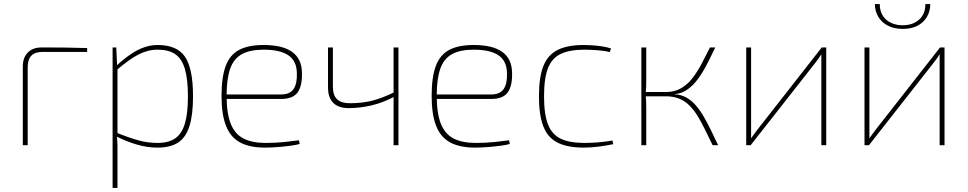

<svg xmlns="http://www.w3.org/2000/svg" viewBox="-20 -713 4753 943"><path d="M184 -480Q241 -480 295.5 -479.5Q350 -479 408 -477V-458H189Q152 -458 134 -439.5Q116 -421 116 -383V0H92V-386Q92 -430 116.5 -455Q141 -480 184 -480Z M754 -492Q849 -492 888.5 -434.5Q928 -377 928 -240Q928 -149 910.5 -93.5Q893 -38 855 -13Q817 12 754 12Q705 12 655.5 -2Q606 -16 553 -42V-61Q615 -36 660.5 -23.5Q706 -11 754 -11Q808 -11 840.5 -33.5Q873 -56 888 -106Q903 -156 903 -240Q903 -324 888 -374.5Q873 -425 840.5 -447Q808 -469 754 -469Q706 -469 660.5 -445.5Q615 -422 553 -369L555 -393Q591 -426 624 -448Q657 -470 689 -481Q721 -492 754 -492ZM551 -480 555 -393 557 -389V-54L554 -42Q557 -16 557 4.5Q557 25 557 51V210H533V-480Z M1274 -492Q1368 -492 1415 -458Q1462 -424 1463 -356Q1465 -292 1442 -259.5Q1419 -227 1360 -227H1082V-249H1360Q1404 -249 1422 -276Q1440 -303 1438 -354Q1437 -414 1396 -441.5Q1355 -469 1275 -469Q1208 -469 1168 -447Q1128 -425 1110.5 -375.5Q1093 -326 1093 -243Q1093 -157 1113 -106Q1133 -55 1175.5 -33Q1218 -11 1285 -11Q1334 -11 1377 -15.5Q1420 -20 1448 -24L1452 -6Q1436 -1 1405.5 3Q1375 7 1341.5 9.5Q1308 12 1282 12Q1206 12 1159 -13.5Q1112 -39 1090 -95Q1068 -151 1068 -242Q1068 -334 1088.5 -389Q1109 -444 1154.5 -468Q1200 -492 1274 -492Z M1615 -480V-288Q1615 -245 1635.5 -225.5Q1656 -206 1698 -206Q1758 -206 1808 -218.5Q1858 -231 1923 -263L1924 -242Q1863 -209 1805.5 -195.5Q1748 -182 1692 -182Q1643 -182 1617 -207.5Q1591 -233 1591 -284V-480ZM1937 -480V0H1913V-480Z M2306 -492Q2400 -492 2447 -458Q2494 -424 2495 -356Q2497 -292 2474 -259.5Q2451 -227 2392 -227H2114V-249H2392Q2436 -249 2454 -276Q2472 -303 2470 -354Q2469 -414 2428 -441.5Q2387 -469 2307 -469Q2240 -469 2200 -447Q2160 -425 2142.5 -375.5Q2125 -326 2125 -243Q2125 -157 2145 -106Q2165 -55 2207.5 -33Q2250 -11 2317 -11Q2366 -11 2409 -15.5Q2452 -20 2480 -24L2484 -6Q2468 -1 2437.5 3Q2407 7 2373.5 9.5Q2340 12 2314 12Q2238 12 2191 -13.5Q2144 -39 2122 -95Q2100 -151 2100 -242Q2100 -334 2120.5 -389Q2141 -444 2186.5 -468Q2232 -492 2306 -492Z M2846 -492Q2864 -492 2887.5 -490.5Q2911 -489 2935.5 -485.5Q2960 -482 2981 -475L2975 -457Q2949 -464 2911.5 -466.5Q2874 -469 2850 -469Q2778 -469 2734.5 -448.5Q2691 -428 2671.5 -378.5Q2652 -329 2652 -240Q2652 -152 2671.5 -102Q2691 -52 2734.5 -31.5Q2778 -11 2850 -11Q2864 -11 2888 -12Q2912 -13 2939 -16Q2966 -19 2988 -23L2992 -5Q2959 2 2921 7Q2883 12 2847 12Q2767 12 2718.5 -12.5Q2670 -37 2648.5 -92.5Q2627 -148 2627 -240Q2627 -333 2648.5 -388Q2670 -443 2718.5 -467.5Q2767 -492 2846 -492Z M3493 -480Q3478 -449 3462.5 -417.5Q3447 -386 3429.5 -357Q3412 -328 3391.5 -305Q3371 -282 3347 -267.5Q3323 -253 3294 -251V-250Q3326 -248 3351 -234Q3376 -220 3397 -196Q3418 -172 3436 -141Q3454 -110 3471.5 -74Q3489 -38 3507 0H3480Q3460 -40 3442.5 -76.5Q3425 -113 3406.5 -143Q3388 -173 3366 -195Q3344 -217 3316 -228.5Q3288 -240 3250 -240L3252 -261Q3294 -261 3326 -280Q3358 -299 3382 -330.5Q3406 -362 3426.5 -401Q3447 -440 3467 -480ZM3154 -480V-319Q3154 -300 3153.5 -285Q3153 -270 3151 -251Q3153 -232 3153.5 -215.5Q3154 -199 3154 -182V0H3130V-480ZM3277 -261V-240H3141V-261Z M4038 -480V0H4014V-393Q4014 -406 4014 -419Q4014 -432 4014 -445H4013Q4007 -435 3999.5 -424.5Q3992 -414 3984 -404L3667 0H3645V-480H3669V-91Q3669 -77 3669 -63Q3669 -49 3669 -35H3670Q3678 -46 3686.5 -58Q3695 -70 3703 -80L4016 -480Z M4619 -480V0H4595V-393Q4595 -406 4595 -419Q4595 -432 4595 -445H4594Q4588 -435 4580.5 -424.5Q4573 -414 4565 -404L4248 0H4226V-480H4250V-91Q4250 -77 4250 -63Q4250 -49 4250 -35H4251Q4259 -46 4267.5 -58Q4276 -70 4284 -80L4597 -480ZM4525 -693H4549Q4549 -658 4532.5 -630Q4516 -602 4486 -586.5Q4456 -571 4414 -571Q4372 -571 4341.5 -586.5Q4311 -602 4294 -630Q4277 -658 4277 -693H4301Q4301 -644 4332.5 -616.5Q4364 -589 4414 -589Q4463 -589 4494 -616.5Q4525 -644 4525 -693Z"/></svg>

Font: Exo 2 Thin
Style: Regular
Weight: 250
Designer: Natanael Gama
Foundry: Natanael Gama
Version: Version 2.010